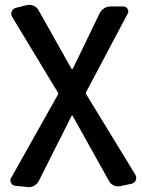

<svg xmlns="http://www.w3.org/2000/svg" viewBox="-20 -575 597 807"><path d="M143.6 184.6Q136.7 198.2 123 206.1Q111.3 211.9 99.6 211.9Q96.7 211.9 93.8 210.9L44.9 206.1Q32.2 205.1 26.4 193.4Q23.4 188.5 23.4 183.6Q23.4 177.7 27.3 171.9L223.6 -177.7Q225.6 -181.6 223.6 -185.5L31.2 -503.9Q24.4 -515.6 29.3 -527.3Q34.2 -539.1 46.9 -542L92.8 -553.7Q97.7 -554.7 103.5 -554.7Q112.3 -554.7 121.1 -550.8Q135.7 -544.9 142.6 -531.2L280.3 -286.1Q281.2 -285.2 283.2 -285.2Q285.2 -285.2 286.1 -286.1L397.5 -516.6Q413.1 -547.9 447.3 -547.9H498Q509.8 -547.9 516.1 -537.6Q522.5 -527.3 516.6 -517.6L341.8 -187.5Q339.8 -183.6 341.8 -179.7L548.8 159.2Q552.7 166 552.7 172.9Q552.7 177.7 550.8 182.6Q545.9 194.3 533.2 197.3L487.3 207Q472.7 210.9 458.5 204.6Q444.3 198.2 437.5 184.6L286.1 -86.9Q285.2 -88.9 283.2 -88.9Q281.2 -88.9 280.3 -86.9Z"/></svg>

Font: Gen Jyuu GothicL Medium
Style: Regular
Weight: 500
Designer: [Source Han Sans]
Ryoko NISHIZUKA  (kana & ideographs); Paul D. Hunt (Latin, Greek & Cyrillic); Wenlong ZHANG  (bopomofo
Version: Version 1.002.20150607